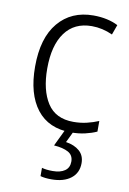

<svg xmlns="http://www.w3.org/2000/svg" viewBox="-88 -596 598 890"><g transform="rotate(10 211.0 -151.0)"><path d="M270 10Q164 10 108.5 -61.5Q53 -133 53 -262Q53 -397 114 -469.5Q175 -542 279 -542Q313 -542 342.5 -535.5Q372 -529 395 -517L378 -470Q330 -492 280 -492Q198 -492 154 -432Q110 -372 110 -263Q110 -161 149 -100.5Q188 -40 272 -40Q305 -40 334.5 -47Q364 -54 390 -65V-15Q366 -4 335.5 3Q305 10 270 10ZM343 142Q343 188 309.5 214Q276 240 218 240Q186 240 166 234V195Q186 201 217 201Q253 201 274 186.5Q295 172 295 143Q295 113 270.5 99.5Q246 86 203 83L243 0H283L255 58Q295 64 319 85Q343 106 343 142Z"/></g></svg>

Font: Noto Sans Lao SemiCondensed Light
Style: Regular
Weight: 300
Width: 4
Designer: Monotype Design Team
Foundry: Monotype Imaging Inc.
Version: Version 2.003; ttfautohint (v1.8.4.7-5d5b)